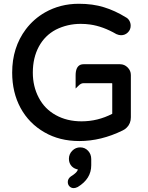

<svg xmlns="http://www.w3.org/2000/svg" viewBox="-20 -721 779 1008"><path d="M335.9 234.4Q335.9 217.3 351.6 205.6Q369.1 194.8 378.4 185.5L381.8 181.6Q387.2 175.8 388.7 168.5Q370.6 165.5 357.4 152.8Q341.8 136.7 341.8 112.8Q341.8 87.9 359.9 69.8Q377 52.7 400.9 52.7Q425.8 52.7 442.4 70.6Q459 88.4 459 114.3V146.5Q459 217.8 388.2 260.7Q376 266.6 367.2 266.6Q354 266.6 345 257.6Q335.9 248.5 335.9 234.4ZM43.9 -339.8Q43.9 -471.7 115.7 -567.4Q156.7 -621.6 216.3 -655.8Q296.4 -701.2 393.6 -701.2Q467.3 -701.2 525.4 -683.1Q583.5 -665.5 641.1 -629.9Q651.9 -624.5 659.2 -612.3Q666 -600.1 666 -585.9Q666 -565.4 651.4 -550.8Q636.7 -536.1 615.2 -536.1Q604.5 -536.1 590.8 -542Q520 -583 453.1 -592.3Q429.2 -595.7 403.3 -595.7Q334 -595.7 273.4 -565.4Q215.3 -534.7 183.8 -476.1Q152.3 -417.5 152.3 -339.8Q152.3 -267.1 183.6 -208Q214.4 -148.9 272.9 -116.7Q331.5 -84 408.2 -84Q493.2 -84 569.3 -123.5V-281.2L568.8 -283.7L566.4 -284.2H418Q404.8 -284.2 392.1 -271L377 -256.3V-325.2Q377 -371.1 403.3 -381.3Q410.2 -383.8 418 -383.8H610.4Q633.3 -383.8 650.1 -366.9Q667 -350.1 667 -327.1V-105.5Q667 -72.3 645.5 -51.3Q636.7 -42 624 -36.1Q510.7 19.5 396.5 19.5Q292.5 19.5 213.4 -26.4Q132.3 -72.8 87.9 -154.3Q43.9 -235.8 43.9 -339.8Z"/></svg>

Font: YuPearl-SemiBold
Style: SemiBold
Weight: 600
Designer: Max Yao
Foundry: Max-Everyday
Version: Version 1.011; ttfautohint (v1.8.3)